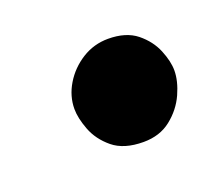

<svg xmlns="http://www.w3.org/2000/svg" viewBox="-46 -509 331 286"><g transform="rotate(-20 119.0 -366.5)"><path d="M61.3 -366.2Q61.3 -351.9 68.5 -332.9Q75.7 -313.8 93.1 -299.4Q110.6 -284.9 141.6 -284.9Q167.5 -284.9 185.2 -299Q203 -313.1 212 -333Q220.9 -352.9 220.9 -369.6Q220.9 -383.9 213.4 -402.2Q205.9 -420.4 189.1 -434Q172.2 -447.5 144 -447.5Q121.5 -447.5 102.6 -435.7Q83.7 -423.8 72.5 -405.2Q61.3 -386.6 61.3 -366.2Z"/></g></svg>

Font: Mikhak VF
Style: Regular
Weight: 100
Designer: Amin Abedi
Version: Version 3.001